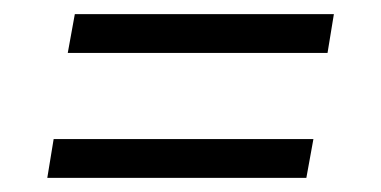

<svg xmlns="http://www.w3.org/2000/svg" viewBox="-20 -476 540 272"><path d="M76 -401 86 -456H453L444 -401ZM47 -224 56 -279H424L414 -224Z"/></svg>

Font: Iosevka SS04 Light
Style: Italic
Weight: 300
Italic angle: -9°
Monospace: yes
Designer: Belleve Invis
Foundry: Belleve Invis
Version: Version 19.0.0; ttfautohint (v1.8.4)